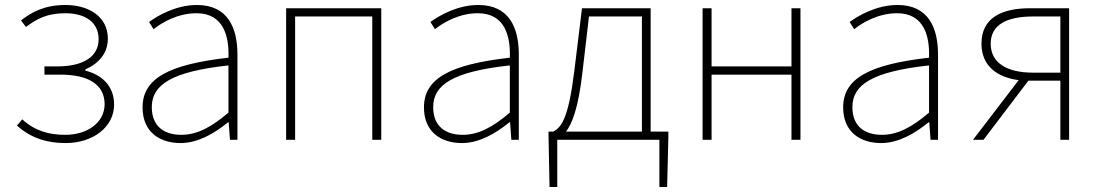

<svg xmlns="http://www.w3.org/2000/svg" viewBox="-20 -560 4408 769"><path d="M243 13C352 13 437 -51 437 -141C437 -220 383 -262 322 -277V-282C376 -306 412 -347 412 -405C412 -494 335 -540 242 -540C161 -540 108 -513 64 -478L84 -452C128 -485 169 -507 242 -507C317 -507 375 -474 375 -403C375 -337 320 -294 208 -294H158V-261H223C334 -261 399 -221 399 -143C399 -67 327 -20 242 -20C176 -20 121 -35 69 -82L48 -57C105 -6 169 13 243 13Z M703 13C773 13 839 -26 893 -70H896L901 0H931V-341C931 -448 893 -540 769 -540C683 -540 610 -496 577 -472L595 -443C629 -470 692 -507 767 -507C876 -507 898 -414 895 -329C658 -302 551 -247 551 -130C551 -30 621 13 703 13ZM706 -20C642 -20 588 -50 588 -131C588 -220 666 -273 895 -298V-109C826 -50 769 -20 706 -20Z M1126 0H1162V-494H1471V0H1507V-527H1126Z M1830 13C1900 13 1966 -26 2020 -70H2023L2028 0H2058V-341C2058 -448 2020 -540 1896 -540C1810 -540 1737 -496 1704 -472L1722 -443C1756 -470 1819 -507 1894 -507C2003 -507 2025 -414 2022 -329C1785 -302 1678 -247 1678 -130C1678 -30 1748 13 1830 13ZM1833 -20C1769 -20 1715 -50 1715 -131C1715 -220 1793 -273 2022 -298V-109C1953 -50 1896 -20 1833 -20Z M2339 -494H2551V-33H2247C2269 -61 2296 -121 2313 -272ZM2586 -33V-527H2311L2280 -274C2257 -88 2229 -50 2196 -33H2177V-13L2181 189H2212V0H2621V189H2652L2657 -13V-33Z M2794 0H2830V-261H3150V0H3186V-527H3150V-294H2830V-527H2794Z M3509 13C3579 13 3645 -26 3699 -70H3702L3707 0H3737V-341C3737 -448 3699 -540 3575 -540C3489 -540 3416 -496 3383 -472L3401 -443C3435 -470 3498 -507 3573 -507C3682 -507 3704 -414 3701 -329C3464 -302 3357 -247 3357 -130C3357 -30 3427 13 3509 13ZM3512 -20C3448 -20 3394 -50 3394 -131C3394 -220 3472 -273 3701 -298V-109C3632 -50 3575 -20 3512 -20Z M4227 -269H4118C4014 -269 3948 -307 3948 -385C3948 -462 4014 -494 4118 -494H4227ZM4106 -527C3992 -527 3911 -489 3911 -385C3911 -295 3975 -250 4060 -239L3877 0H3919L4099 -237H4227V0H4262V-527Z"/></svg>

Font: Noto Sans CJK JP Thin
Style: Regular
Weight: 250
Designer: Ryoko NISHIZUKA (kana & ideographs); Paul D. Hunt (Latin, Greek & Cyrillic); Wenlong ZHANG (bopomofo); Sandoll Communica
Foundry: Adobe Systems Incorporated
Version: Version 1.004;PS 1.004;hotconv 1.0.82;makeotf.lib2.5.63406